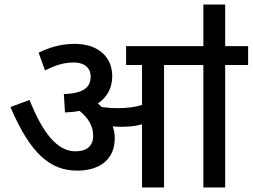

<svg xmlns="http://www.w3.org/2000/svg" viewBox="-20 -825 1112 845"><path d="M485 -216C485 -235 482 -253 476 -269C488 -268 500 -267 511 -267C545 -267 574 -269 605 -278V0H702V-539H875V0H971V-539H1072V-622H971V-805H875V-622H535V-539H605V-363C571 -353 539 -349 498 -349C472 -349 449 -351 427 -354C422 -359 417 -365 411 -370C453 -398 474 -440 474 -490C474 -572 415 -632 308 -632C241 -632 186 -611 150 -593L178 -515C221 -536 257 -550 305 -550C343 -550 379 -533 379 -488C379 -441 348 -414 261 -411L266 -330C289 -331 311 -333 330 -337C367 -307 390 -272 390 -228C390 -180 359 -159 312 -159C230 -159 167 -243 110 -385L26 -354C114 -147 202 -74 320 -74C418 -74 485 -123 485 -216Z"/></svg>

Font: Noto Sans Medium
Style: Italic
Weight: 500
Italic angle: -12°
Designer: Monotype Design Team
Foundry: Monotype Imaging Inc.
Version: Version 2.013